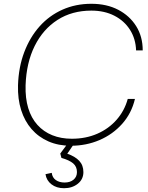

<svg xmlns="http://www.w3.org/2000/svg" viewBox="-20 -759 781 1013"><path d="M354 10Q288 10 235.5 -13Q183 -36 146.5 -78Q110 -120 91.5 -178.5Q73 -237 75 -309Q78 -405 108 -484Q138 -563 189 -620Q240 -677 309.5 -708Q379 -739 462 -739Q543 -739 603.5 -707.5Q664 -676 698.5 -621Q733 -566 733 -493H698Q696 -554 666 -601.5Q636 -649 583.5 -676Q531 -703 462 -703Q360 -703 283.5 -654Q207 -605 163 -516.5Q119 -428 115 -309Q113 -241 129 -188.5Q145 -136 177.5 -100Q210 -64 256 -45.5Q302 -27 359 -27Q433 -27 493.5 -53.5Q554 -80 595.5 -127.5Q637 -175 654 -237H692Q674 -161 624.5 -105.5Q575 -50 505 -20Q435 10 354 10ZM318 234Q278 234 251.5 213.5Q225 193 220 160L253 153Q256 178 274.5 191Q293 204 321 204Q350 204 368 189Q386 174 386 149Q386 120 366 103Q346 86 304 74L298 51L344 -11L376 -8L335 52Q376 66 398 89.5Q420 113 420 149Q420 187 390.5 210.5Q361 234 318 234Z"/></svg>

Font: Mona Sans
Style: Italic
Weight: 200
Italic angle: -11.6951°
Designer: Deni Anggara
Foundry: GitHub
Version: Version 2.000